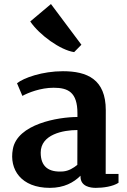

<svg xmlns="http://www.w3.org/2000/svg" viewBox="-20 -909 622 942"><path d="M343.8 -653.3 379.4 -689.5 230 -889.2 128.4 -803.7C173.3 -737.3 276.4 -663.1 343.8 -653.3ZM43 -177.2C24.4 -77.6 83.5 12.7 224.6 12.7C294.4 12.7 341.8 -13.7 375 -46.9V-42.5C375 6.8 425.3 12.7 449.7 12.7C485.8 12.7 533.2 6.3 561.5 -12.2V-55.7H498.5L499 -368.2C499 -520 407.7 -559.6 288.6 -559.6C188.5 -559.6 96.2 -527.3 63.5 -500.5L89.8 -438.5C118.2 -454.1 178.7 -478.5 243.2 -478.5C313.5 -478.5 359.9 -457 359.9 -353.5V-335C265.6 -335 64.9 -300.8 43 -177.2ZM179.7 -160.2C179.7 -249.5 289.6 -271 359.9 -271C359.9 -213.9 359.4 -157.2 359.4 -100.1C340.8 -85 317.4 -70.3 289.6 -67.9C219.2 -62.5 179.7 -90.8 179.7 -160.2Z"/></svg>

Font: Merriweather
Style: Bold
Weight: 700
Designer: Eben Sorkin ( eben@eyebytes.com )
Foundry: Sorkin Type Co.
Version: Version 1.003